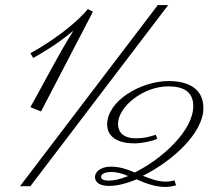

<svg xmlns="http://www.w3.org/2000/svg" viewBox="-20 -725 848 758"><path d="M100 10 644 -705H603L59 10ZM327 -689C243 -591 102 -516 100 -515L111 -496C126 -505 199 -544 270 -604C207 -504 156 -401 100 -302L142 -285L347 -679ZM595 -193C576 -187 554 -179 514 -179C479 -179 446 -194 446 -236C446 -304 546 -384 644 -384C700 -384 743 -366 743 -306C743 -210 621 -98 512 -44C481 -57 453 -67 419 -67C371 -67 355 -42 355 -27C355 -1 380 9 411 9C441 9 479 0 519 -17C554 -2 590 13 633 13C646 13 659 11 675 7L669 -13C655 -9 644 -8 633 -8C604 -8 574 -19 544 -31C661 -89 783 -200 783 -298C783 -376 722 -405 646 -405C535 -405 403 -326 403 -234C403 -180 452 -159 510 -159C540 -159 578 -167 601 -177ZM410 -12C388 -12 379 -18 379 -27C379 -35 389 -46 420 -46C442 -46 462 -40 486 -30C456 -18 431 -12 410 -12Z"/></svg>

Font: Parisienne
Style: Regular
Weight: 400
Designer: Astigmatic (AOETI)
Foundry: Astigmatic (AOETI)
Version: Version 1.000